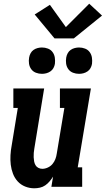

<svg xmlns="http://www.w3.org/2000/svg" viewBox="-20 -1007 570 1035"><path d="M165 8Q139 8 115.5 -1.5Q92 -11 75.5 -29Q59 -47 50 -70.5Q41 -94 38 -119Q35 -144 36.5 -170.5Q38 -197 43 -223L76 -425H52V-530H218L165 -206Q163 -195 162 -183Q161 -171 161.5 -159.5Q162 -148 164 -137Q166 -126 171.5 -116.5Q177 -107 187 -102Q197 -97 208 -97Q223 -97 238 -104Q253 -111 263 -123Q273 -135 278.5 -149.5Q284 -164 286 -179L327 -425H303V-530H470L399 -105H423V0H257L266 -55Q258 -42 247.5 -29.5Q237 -17 224 -8Q211 1 195.5 4.5Q180 8 165 8ZM406 -609Q389 -609 373.5 -615Q358 -621 348.5 -634Q339 -647 336.5 -663.5Q334 -680 337 -697Q339 -709 345 -720Q351 -731 361 -738Q371 -745 383 -748Q395 -751 406 -751Q423 -751 438.5 -745Q454 -739 463.5 -726Q473 -713 475.5 -696.5Q478 -680 476 -663Q474 -651 468 -640Q462 -629 451.5 -622Q441 -615 429.5 -612Q418 -609 406 -609ZM206 -609Q189 -609 173.5 -615Q158 -621 148.5 -634Q139 -647 136.5 -663.5Q134 -680 137 -697Q139 -709 145 -720Q151 -731 161 -738Q171 -745 183 -748Q195 -751 206 -751Q223 -751 238.5 -745Q254 -739 263.5 -726Q273 -713 275.5 -696.5Q278 -680 276 -663Q274 -651 268 -640Q262 -629 251.5 -622Q241 -615 229.5 -612Q218 -609 206 -609ZM274 -800 167 -929 249 -981 335 -861 461 -987 530 -923 378 -800Z"/></svg>

Font: Iosevka Curly Slab XBdObl
Style: Regular
Weight: 800
Italic angle: -9°
Monospace: yes
Designer: Belleve Invis
Foundry: Belleve Invis
Version: Version 11.1.0; ttfautohint (v1.8.3)